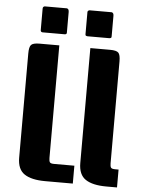

<svg xmlns="http://www.w3.org/2000/svg" viewBox="-61 -970 757 1017"><g transform="rotate(5 318.0 -461.0)"><path d="M230 -723V-124Q230 -108 234.5 -101.5Q239 -95 257 -95H365V0H218Q145 0 107.5 -25Q70 -50 70 -112V-666Q70 -701 80.5 -712Q91 -723 125 -723ZM395 -723H500Q534 -723 544.5 -712Q555 -701 555 -666V-124Q555 -108 559.5 -101.5Q564 -95 582 -95H600V0H543Q470 0 432.5 -25Q395 -50 395 -112ZM374 -922H491Q502 -920 502 -904Q502 -901 502 -900V-795Q502 -789 500 -787Q498 -785 491 -784H374Q367 -785 365 -787Q363 -789 363 -795V-913Q363 -915 364 -916Q365 -917 366 -918Q368 -922 374 -922ZM264 -900V-809Q264 -806 264 -800Q264 -794 264 -791Q262 -784 253 -784H135Q125 -785 125 -795V-909Q125 -920 135 -922H253Q264 -920 264 -903Q264 -901 264 -900Z"/></g></svg>

Font: Keania One
Style: Regular
Weight: 400
Designer: Julia Petretta
Foundry: Julia Petretta
Version: Version 1.003